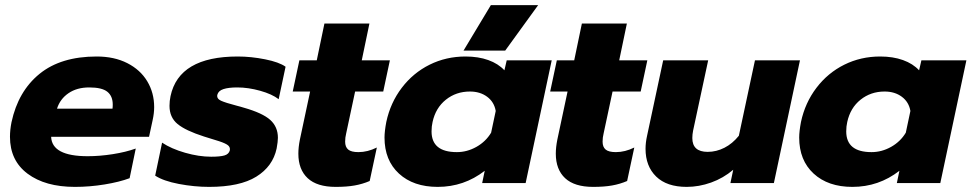

<svg xmlns="http://www.w3.org/2000/svg" viewBox="-20 -716 3800 751"><path d="M19 -181Q19 -208 25 -238Q51 -359 134.5 -427Q218 -495 358 -495Q427 -495 478 -469Q529 -443 556 -398Q583 -353 583 -297Q583 -273 577 -246L563 -181H180Q183 -105 323 -105Q370 -105 421 -113Q472 -121 511 -135L487 -19Q447 -4 389 5.5Q331 15 273 15Q157 15 88 -36.5Q19 -88 19 -181ZM420 -291Q421 -297 421 -307Q421 -340 400 -357Q379 -374 329 -374Q281 -374 248 -351.5Q215 -329 203 -291Z M587 -29 614 -158Q650 -134 704 -118.5Q758 -103 806 -103Q841 -103 858 -108Q875 -113 879 -128Q881 -140 872 -147.5Q863 -155 837.5 -163.5Q812 -172 778 -182Q706 -205 674.5 -231Q643 -257 643 -302Q643 -321 647 -340Q680 -495 910 -495Q962 -495 1017 -484Q1072 -473 1097 -455L1070 -328Q1044 -348 997.5 -361Q951 -374 908 -374Q874 -374 854 -367.5Q834 -361 830 -345Q827 -330 844.5 -322Q862 -314 908 -302Q913 -301 919.5 -299Q926 -297 933 -295Q1007 -274 1037 -247Q1067 -220 1067 -177Q1067 -162 1062 -135Q1047 -65 982.5 -25Q918 15 798 15Q740 15 679.5 3.5Q619 -8 587 -29Z M1147 -115Q1147 -140 1153 -170L1193 -358H1125L1151 -480H1219L1249 -624H1425L1395 -480H1505L1479 -358H1369L1334 -194Q1330 -178 1330 -162Q1330 -141 1342 -131Q1354 -121 1382 -121Q1418 -121 1454 -139L1426 -8Q1398 4 1367 9.5Q1336 15 1293 15Q1220 15 1183.5 -19Q1147 -53 1147 -115Z M1900 -696H2085L1956 -518H1793ZM1484 -178Q1484 -202 1491 -239Q1507 -314 1551.5 -372.5Q1596 -431 1660.5 -463Q1725 -495 1801 -495Q1851 -495 1890 -481Q1929 -467 1953 -441L1962 -480H2138L2036 0H1866L1876 -48Q1795 15 1692 15Q1597 15 1540.5 -37Q1484 -89 1484 -178ZM1901 -197 1919 -282Q1913 -317 1885.5 -337.5Q1858 -358 1818 -358Q1764 -358 1724 -326Q1684 -294 1672 -239Q1668 -222 1668 -202Q1668 -121 1767 -121Q1807 -121 1843.5 -141.5Q1880 -162 1901 -197Z M2154 -115Q2154 -140 2160 -170L2200 -358H2132L2158 -480H2226L2256 -624H2432L2402 -480H2512L2486 -358H2376L2341 -194Q2337 -178 2337 -162Q2337 -141 2349 -131Q2361 -121 2389 -121Q2425 -121 2461 -139L2433 -8Q2405 4 2374 9.5Q2343 15 2300 15Q2227 15 2190.5 -19Q2154 -53 2154 -115Z M2505 -134Q2505 -158 2511 -185L2574 -480H2750L2691 -205Q2688 -190 2688 -176Q2688 -122 2748 -122Q2782 -122 2813.5 -138Q2845 -154 2870 -185L2933 -480H3109L3007 0H2837L2848 -52Q2809 -19 2761.5 -2Q2714 15 2666 15Q2588 15 2546.5 -25.5Q2505 -66 2505 -134Z M3106 -178Q3106 -202 3113 -239Q3129 -314 3173.5 -372.5Q3218 -431 3282.5 -463Q3347 -495 3423 -495Q3473 -495 3512 -481Q3551 -467 3575 -441L3584 -480H3760L3658 0H3488L3498 -48Q3417 15 3314 15Q3219 15 3162.5 -37Q3106 -89 3106 -178ZM3523 -197 3541 -282Q3535 -317 3507.5 -337.5Q3480 -358 3440 -358Q3386 -358 3346 -326Q3306 -294 3294 -239Q3290 -222 3290 -202Q3290 -121 3389 -121Q3429 -121 3465.5 -141.5Q3502 -162 3523 -197Z"/></svg>

Font: Prompt
Style: Bold Italic
Weight: 700
Italic angle: -12°
Designer: Katatrad Team
Foundry: CadsonDemak
Version: Version 1.001